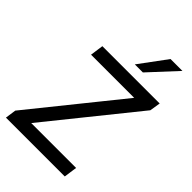

<svg xmlns="http://www.w3.org/2000/svg" viewBox="-277 -1060 1163 1163"><g transform="rotate(45 304.5 -478.0)"><path d="M11 0 21 -70 507 -673 511 -634H106L118 -719H609L598 -650L112 -47L108 -85H527L515 0ZM335 -780 465 -956H567L404 -780Z"/></g></svg>

Font: Nunitoga
Style: Medium Italic
Weight: 500
Italic angle: -9°
Designer: Vernon Adams
Foundry: Vernon Adams
Version: Version 1.0